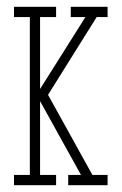

<svg xmlns="http://www.w3.org/2000/svg" viewBox="-20 -543 359 563"><path d="M21 0V-30H67.5V-493H21V-523H144.5V-493H97.5V-282L230.5 -493H187.5V-523H295.5V-493H263.5L116.5 -258L112.5 -280L251 -30H295.5V0H180V-30H217.5L92.5 -255.5L97.5 -257V-30H144.5V0Z"/></svg>

Font: Imbue Thin 10pt Thin
Style: Regular
Weight: 250
Version: Version 1.102